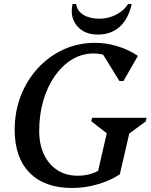

<svg xmlns="http://www.w3.org/2000/svg" viewBox="-20 -919 750 955"><path d="M338 16Q202 16 127.5 -59.5Q53 -135 53 -273Q53 -364 83.5 -442.5Q114 -521 169 -580.5Q224 -640 296.5 -673Q369 -706 454 -706Q509 -706 564.5 -689Q620 -672 666 -641L594 -516H574L493 -647Q471 -653 445 -653Q388 -653 339 -623.5Q290 -594 253 -541.5Q216 -489 195.5 -419Q175 -349 175 -268Q175 -201 198.5 -151Q222 -101 265 -73Q308 -45 366 -45Q422 -45 468 -69L511 -256L434 -316L438 -333H709L705 -315L623 -255L576 -52Q530 -21 466.5 -2.5Q403 16 338 16ZM466 -747Q421 -747 389.5 -767Q358 -787 344.5 -821.5Q331 -856 341 -899H359Q363 -865 394.5 -845.5Q426 -826 475 -826Q519 -826 558.5 -846.5Q598 -867 617 -899H635Q619 -825 575.5 -786Q532 -747 466 -747Z"/></svg>

Font: Platypi
Style: Italic
Weight: 400
Italic angle: -13°
Designer: David Sargent
Foundry: Bolt Cutter Type
Version: Version 1.200; ttfautohint (v1.8.4.7-5d5b)